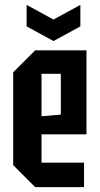

<svg xmlns="http://www.w3.org/2000/svg" viewBox="-20 -766 408 786"><path d="M34 -90V-470L124 -560H334V-216H150V-100H324V0H124ZM150 -290 229 -297V-464H150ZM309 -746V-658L199 -598L89 -658V-746L199 -686Z"/></svg>

Font: Tektur Condensed Medium
Style: Regular
Weight: 500
Width: 3
Designer: Adam Jagosz
Foundry: Adam Jagosz
Version: Version 1.005;gftools[0.9.30]